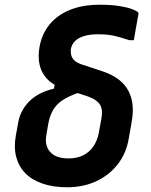

<svg xmlns="http://www.w3.org/2000/svg" viewBox="-20 -780 640 812"><path d="M401 -760Q450 -760 484.5 -754.5Q519 -749 538.5 -741.5Q558 -734 564 -728Q565 -727 565.5 -724.5Q566 -722 565 -718Q560 -692 555.5 -664.5Q551 -637 546 -610H527Q491 -622 463 -628.5Q435 -635 395 -635Q360 -635 335.5 -627.5Q311 -620 297.5 -606.5Q284 -593 280 -574Q278 -559 281.5 -546Q285 -533 295.5 -523.5Q306 -514 327 -507L415 -478Q465 -461 495.5 -432Q526 -403 536.5 -360Q547 -317 536 -259L525 -197Q515 -133 478.5 -86Q442 -39 387 -13.5Q332 12 264 12Q205 12 160 -3.5Q115 -19 87 -47.5Q59 -76 48.5 -116.5Q38 -157 47 -207L56 -256Q64 -310 102 -349.5Q140 -389 208 -405L214 -435L334 -395Q285 -380 254.5 -362.5Q224 -345 208 -320.5Q192 -296 185 -261L176 -209Q168 -164 192.5 -137Q217 -110 270 -110Q305 -110 331.5 -123Q358 -136 375 -161Q392 -186 398 -219L408 -274Q414 -304 409 -323Q404 -342 386 -355Q368 -368 334 -378L242 -408Q187 -426 161.5 -470Q136 -514 147 -581Q157 -637 190 -677Q223 -717 276.5 -738.5Q330 -760 401 -760Z"/></svg>

Font: RecMonoLinear Nerd Font Mono
Style: Bold Italic
Weight: 700
Italic angle: -10°
Monospace: yes
Version: Version 1.085; ttfautohint (v1.8.4.7-5d5b);Nerd Fonts 3.2.1